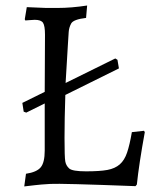

<svg xmlns="http://www.w3.org/2000/svg" viewBox="-20 -666 591 696"><path d="M142.1 -120.1V-291L75.2 -257.8L65.9 -261.2L61 -293L142.1 -333L143.1 -540Q143.1 -572.3 136 -583.3Q128.9 -594.2 106 -594.2L84 -592.8Q78.1 -591.8 71.8 -591.8L69.8 -596.2L77.1 -640.1Q143.1 -637.2 147 -637.2H189Q238.8 -637.2 295.9 -646L292 -601.1Q246.1 -595.7 238 -580.8Q230 -565.9 229 -549.6Q228 -533.2 226.1 -503.9Q224.1 -474.6 222.2 -438.2Q220.2 -401.9 217.8 -365.2L397.9 -454.1L405.8 -449.2L411.1 -418L216.8 -321.8Q213.9 -234.9 213.9 -165.5Q213.9 -96.2 216.6 -81.1Q219.2 -65.9 230.7 -55.4Q242.2 -44.9 292 -44.9Q341.8 -44.9 369.4 -50Q397 -55.2 414.1 -70.1Q431.2 -85 440.7 -113Q450.2 -141.1 458 -187L502 -191.9L504.9 -187Q483.9 -71.8 476.1 2.9L471.2 8.8Q200.2 -1.5 162.6 0.7Q125 2.9 105.5 5.4Q85.9 7.8 67.9 9.8L74.2 -36.1Q113.3 -42 127.7 -59.6Q142.1 -77.1 142.1 -120.1Z"/></svg>

Font: Alegreya-Regular
Style: Regular
Weight: 400
Designer: Juan Pablo del Peral
Foundry: Juan Pablo del Peral
Version: Version 1.003